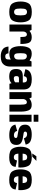

<svg xmlns="http://www.w3.org/2000/svg" viewBox="2037 -2855 1052 5166"><g transform="rotate(90 2563.0 -272.0)"><path d="M301.5 4.5Q475 4.5 528.2 -77.8Q581.5 -160 581.5 -299.5Q581.5 -440 528.2 -520.8Q475 -601.5 301.5 -601.5Q128.5 -601.5 74.8 -520.8Q21 -440 21 -299.5Q21 -160 74.8 -77.8Q128.5 4.5 301.5 4.5ZM301.5 -125Q259.5 -125 234.2 -155Q209 -185 209 -299Q209 -413 234.2 -442.8Q259.5 -472.5 301.5 -472.5Q343.5 -472.5 368.8 -442.8Q394 -413 394 -299Q394 -185 368.8 -155Q343.5 -125 301.5 -125Z M976 -295.5H1163.5Q1163.5 -449 1131.2 -524.2Q1099 -599.5 983 -599.5Q884.5 -599.5 820.2 -546.2Q756 -493 756 -401L828 -368Q828 -406.5 849.5 -437.8Q871 -469 908.5 -469Q941 -469 958.5 -439.8Q976 -410.5 976 -295.5ZM641 0H828.5V-502L784.5 -594.5H641Z M1492.5 234Q1581.5 234 1638 211.5Q1694.5 189 1732.8 131.2Q1771 73.5 1771 -30.5V-594.5H1633L1582.5 -487.5V-14.5Q1582.5 77 1558.8 94.8Q1535 112.5 1497.5 112.5Q1474.5 112.5 1456.5 104.2Q1438.5 96 1428.2 76Q1418 56 1415.5 26H1232Q1241.5 141 1315.5 187.5Q1389.5 234 1492.5 234ZM1424.5 3Q1520.5 3 1594 -42.5Q1667.5 -88 1667.5 -158.5L1582 -235Q1582 -183.5 1555.5 -154.8Q1529 -126 1492 -126Q1451.5 -126 1431.2 -156.5Q1411 -187 1411 -298Q1411 -408 1431.2 -438.5Q1451.5 -469 1492 -469Q1529 -469 1555.5 -440.5Q1582 -412 1582 -362L1667 -431Q1667 -501 1593 -550.2Q1519 -599.5 1423 -599.5Q1304 -599.5 1262.8 -514.5Q1221.5 -429.5 1221.5 -298.5Q1221.5 -167.5 1263.8 -82.2Q1306 3 1424.5 3Z M2046.5 6Q2077.5 6 2105.2 0.5Q2133 -5 2155.8 -14.2Q2178.5 -23.5 2194.5 -34.5Q2210.5 -45.5 2217.5 -58L2235 0H2388V-372Q2388 -458.5 2357 -508.2Q2326 -558 2265.5 -579.2Q2205 -600.5 2115 -600.5Q2064 -600.5 2018.5 -592Q1973 -583.5 1936.5 -564Q1900 -544.5 1875.5 -511Q1851 -477.5 1842.5 -427L2028.5 -386Q2034.5 -420.5 2047.5 -439.2Q2060.5 -458 2078 -465.2Q2095.5 -472.5 2115.5 -472.5Q2141.5 -472.5 2160 -464.2Q2178.5 -456 2188.5 -436Q2198.5 -416 2198.5 -380V-359.5H2039.5Q1987.5 -359.5 1949.2 -350.2Q1911 -341 1886 -320.2Q1861 -299.5 1849 -265Q1837 -230.5 1837 -179.5Q1837 -124.5 1850.2 -88.5Q1863.5 -52.5 1890.5 -31.8Q1917.5 -11 1956.2 -2.5Q1995 6 2046.5 6ZM2093 -117.5Q2078 -117.5 2066 -120.5Q2054 -123.5 2045.2 -130.8Q2036.5 -138 2032 -151.5Q2027.5 -165 2027.5 -187Q2027.5 -209.5 2032 -223.2Q2036.5 -237 2045 -243.8Q2053.5 -250.5 2066.2 -253.2Q2079 -256 2095 -256H2196V-157Q2188.5 -146.5 2172.5 -137.2Q2156.5 -128 2135.8 -122.8Q2115 -117.5 2093 -117.5Z M2458.5 0H2646V-505L2602 -594.5H2458.5ZM2795.5 0H2983V-309Q2983 -430.5 2949.5 -514.8Q2916 -599 2804.5 -599Q2691 -599 2620.2 -524.2Q2549.5 -449.5 2549.5 -364.5L2641 -333Q2641 -396 2666.5 -432.2Q2692 -468.5 2729.5 -468.5Q2764.5 -468.5 2780 -439Q2795.5 -409.5 2795.5 -309.5Z M3066.5 0H3255V-595H3066.5ZM3066.5 -778.5V-651.5H3255V-778.5Z M3615 4.5Q3744 4.5 3811.8 -38.2Q3879.5 -81 3879.5 -187.5Q3879.5 -277 3821.2 -314.5Q3763 -352 3672.5 -364Q3602.5 -375.5 3561.8 -382.5Q3521 -389.5 3521 -424Q3521 -448.5 3538.2 -461.8Q3555.5 -475 3593.5 -475Q3634.5 -475 3663.2 -451.8Q3692 -428.5 3701 -389L3871 -437Q3852.5 -529.5 3782.2 -564.5Q3712 -599.5 3595.5 -599.5Q3475 -599.5 3404.8 -557.8Q3334.5 -516 3334.5 -423Q3334.5 -332 3387.2 -289.5Q3440 -247 3534 -234Q3607 -222 3649.8 -214.2Q3692.5 -206.5 3692.5 -172Q3692.5 -147 3672.5 -133.8Q3652.5 -120.5 3617 -120.5Q3570.5 -120.5 3540.8 -142.5Q3511 -164.5 3501.5 -208L3331.5 -160Q3352 -66.5 3426 -31Q3500 4.5 3615 4.5Z M4210.5 5.5V-118.5Q4165 -118.5 4138.5 -150.5Q4111.5 -181.5 4111.5 -297.5Q4111.5 -413 4138 -444.5Q4165 -477 4208.5 -477Q4253.5 -477 4277 -448Q4292.5 -424 4298 -355H4095.5V-240.5H4484.5Q4487.5 -266.5 4487.5 -298Q4487.5 -433.5 4437.5 -517.5Q4386.5 -601 4208 -601Q4034.5 -601 3981.5 -518.5Q3928 -436 3928 -298Q3928 -162.5 3981.5 -78.5Q4034 5.5 4210.5 5.5ZM4210.5 -118.5V5.5Q4301 5.5 4349.5 -12.5Q4397.5 -29.5 4430 -65Q4462.5 -99.5 4472 -166L4299.5 -204Q4290.5 -175.5 4281 -155Q4271 -135 4254.5 -126.5Q4238 -118.5 4210.5 -118.5ZM4110 -614.5H4194.5L4309 -725H4184Z M4819.5 5.5V-118.5Q4774 -118.5 4747.5 -150.5Q4720.5 -181.5 4720.5 -297.5Q4720.5 -413 4747 -444.5Q4774 -477 4817.5 -477Q4862.5 -477 4886 -448Q4901.5 -424 4907 -355H4704.5V-240.5H5093.5Q5096.5 -266.5 5096.5 -298Q5096.5 -433.5 5046.5 -517.5Q4995.5 -601 4817 -601Q4643.5 -601 4590.5 -518.5Q4537 -436 4537 -298Q4537 -162.5 4590.5 -78.5Q4643 5.5 4819.5 5.5ZM4819.5 -118.5V5.5Q4910 5.5 4958.5 -12.5Q5006.5 -29.5 5039 -65Q5071.5 -99.5 5081 -166L4908.5 -204Q4899.5 -175.5 4890 -155Q4880 -135 4863.5 -126.5Q4847 -118.5 4819.5 -118.5Z"/></g></svg>

Font: Anybody SemiCondensed ExtraBold
Style: Regular
Weight: 800
Width: 4
Version: Version 1.113;gftools[0.9.25]